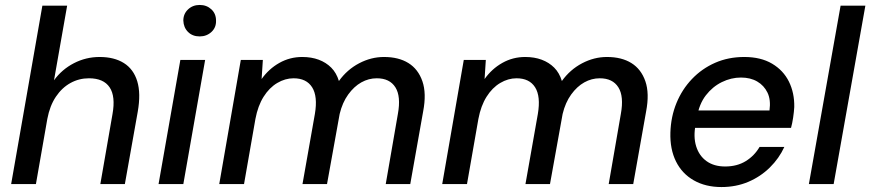

<svg xmlns="http://www.w3.org/2000/svg" viewBox="-20 -743 3513 775"><path d="M25 0 151 -720H251L198 -419Q230 -463 278.5 -488Q327 -513 382 -513Q441 -513 480 -488.5Q519 -464 534 -415Q549 -366 536 -292L484 0H385L434 -282Q447 -354 422.5 -390.5Q398 -427 339 -427Q299 -427 264.5 -408Q230 -389 205.5 -352.5Q181 -316 171 -263L125 0Z M620 0 708 -501H808L720 0ZM786 -596Q757 -596 739 -614Q721 -632 720 -660Q720 -687 739 -705Q758 -723 786 -723Q814 -723 833 -705.5Q852 -688 852 -660Q853 -632 833.5 -614Q814 -596 786 -596Z M865 0 952 -501H1041L1036 -424Q1065 -465 1107.5 -489Q1150 -513 1200 -513Q1237 -513 1266.5 -502Q1296 -491 1317 -470Q1338 -449 1348 -416Q1381 -462 1429.5 -487.5Q1478 -513 1530 -513Q1589 -513 1628.5 -488.5Q1668 -464 1685 -415Q1702 -366 1688 -293L1636 0H1537L1586 -283Q1599 -354 1576 -390.5Q1553 -427 1501 -427Q1468 -427 1438.5 -410.5Q1409 -394 1385.5 -361.5Q1362 -329 1351 -283L1300 0H1201L1251 -283Q1263 -354 1240 -390.5Q1217 -427 1165 -427Q1131 -427 1099 -408Q1067 -389 1044 -352.5Q1021 -316 1011 -263L965 0Z M1765 0 1852 -501H1941L1936 -424Q1965 -465 2007.5 -489Q2050 -513 2100 -513Q2137 -513 2166.5 -502Q2196 -491 2217 -470Q2238 -449 2248 -416Q2281 -462 2329.5 -487.5Q2378 -513 2430 -513Q2489 -513 2528.5 -488.5Q2568 -464 2585 -415Q2602 -366 2588 -293L2536 0H2437L2486 -283Q2499 -354 2476 -390.5Q2453 -427 2401 -427Q2368 -427 2338.5 -410.5Q2309 -394 2285.5 -361.5Q2262 -329 2251 -283L2200 0H2101L2151 -283Q2163 -354 2140 -390.5Q2117 -427 2065 -427Q2031 -427 1999 -408Q1967 -389 1944 -352.5Q1921 -316 1911 -263L1865 0Z M2892 12Q2828 12 2780.5 -15Q2733 -42 2708.5 -91.5Q2684 -141 2686 -208Q2688 -272 2710.5 -327Q2733 -382 2773 -424Q2813 -466 2866.5 -489.5Q2920 -513 2984 -513Q3051 -513 3096.5 -486Q3142 -459 3164.5 -413.5Q3187 -368 3186 -311Q3185 -292 3181.5 -268.5Q3178 -245 3173 -227H2761L2773 -297H3086Q3092 -340 3078 -369Q3064 -398 3036.5 -414Q3009 -430 2971 -430Q2931 -430 2893.5 -411.5Q2856 -393 2829 -358Q2802 -323 2793 -269L2788 -241Q2778 -191 2790 -152.5Q2802 -114 2832 -92.5Q2862 -71 2907 -71Q2955 -71 2990 -92.5Q3025 -114 3046 -150H3146Q3125 -104 3087.5 -67Q3050 -30 3000.5 -9Q2951 12 2892 12Z M3245 0 3373 -720H3473L3345 0Z"/></svg>

Font: DM Sans 18pt Medium
Style: Italic
Weight: 500
Italic angle: -10°
Designer: Colophon Foundry, Jonny Pinhorn
Foundry: Colophon Foundry
Version: Version 4.004;gftools[0.9.30]